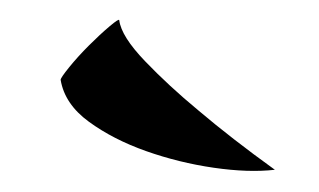

<svg xmlns="http://www.w3.org/2000/svg" viewBox="-20 -664 316 190"><path d="M252 -496Q226 -493 191.5 -498Q157 -503 124.5 -514.5Q92 -526 68 -543.5Q44 -561 40 -585Q40 -587 48.5 -597.5Q57 -608 68 -619Q79 -630 88.5 -638Q98 -646 98 -644Q100 -628 123.5 -603.5Q147 -579 176 -555Q209 -527 252 -496Z"/></svg>

Font: Fette Mikado
Style: Regular
Weight: 400
Designer: Peter Wiegel
Foundry: Peter Wiegel
Version: Version 1.000